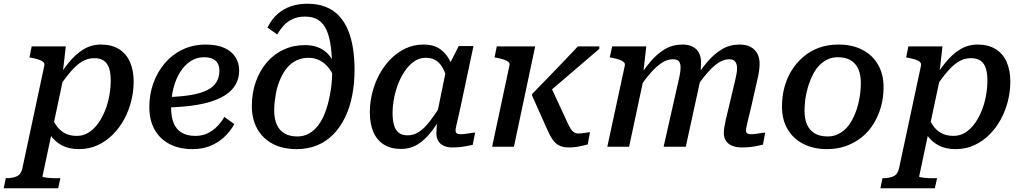

<svg xmlns="http://www.w3.org/2000/svg" viewBox="-96 -787 5482 1030"><path d="M-76 223 -65 169H-63Q-28 169 -5.5 158.5Q17 148 24 116L142 -436Q144 -447 136 -454.5Q128 -462 111.5 -467.5Q95 -473 72 -477L62 -479L74 -538H257L239 -381L248 -388L132 159Q131 162 138 163.5Q145 165 156.5 166.5Q168 168 181 168.5Q194 169 205 169H228L216 223ZM135 -147 176 -182Q186 -144 204.5 -116Q223 -88 250.5 -73Q278 -58 316 -58Q351 -58 379.5 -76Q408 -94 430 -124.5Q452 -155 467.5 -193.5Q483 -232 490.5 -274Q498 -316 498 -355Q498 -394 489.5 -420.5Q481 -447 461.5 -461Q442 -475 410 -475Q374 -475 343.5 -456.5Q313 -438 282 -401.5Q251 -365 214 -310L197 -340Q234 -403 271.5 -449.5Q309 -496 351.5 -522Q394 -548 446 -548Q502 -548 541.5 -524Q581 -500 601 -455Q621 -410 621 -349Q621 -297 608 -245Q595 -193 570 -147Q545 -101 509 -65Q473 -29 427.5 -8Q382 13 327 13Q273 13 234.5 -8Q196 -29 172 -65.5Q148 -102 135 -147Z M937 13Q866 13 814 -14Q762 -41 733.5 -91.5Q705 -142 705 -213Q705 -279 726 -339Q747 -399 787 -446.5Q827 -494 883 -521Q939 -548 1008 -548Q1068 -548 1107.5 -530Q1147 -512 1167 -480.5Q1187 -449 1187 -409Q1187 -361 1162 -324Q1137 -287 1086.5 -262Q1036 -237 961.5 -224.5Q887 -212 788 -210L794 -266Q874 -268 929 -277.5Q984 -287 1017.5 -304.5Q1051 -322 1066 -348Q1081 -374 1081 -408Q1081 -431 1072 -447Q1063 -463 1044.5 -471.5Q1026 -480 999 -480Q959 -480 926.5 -459Q894 -438 870.5 -400.5Q847 -363 834.5 -314Q822 -265 822 -209Q822 -157 837 -123.5Q852 -90 881 -74Q910 -58 952 -58Q989 -58 1018 -72Q1047 -86 1069.5 -109.5Q1092 -133 1108 -160L1161 -121Q1138 -80 1105 -50Q1072 -20 1030 -3.5Q988 13 937 13Z M1540 -698Q1503 -698 1474.5 -685Q1446 -672 1426 -650Q1406 -628 1391 -602L1339 -639Q1361 -684 1393 -712Q1425 -740 1465.5 -753.5Q1506 -767 1552 -767Q1610 -767 1653 -749.5Q1696 -732 1725.5 -699Q1755 -666 1772.5 -622Q1790 -578 1798 -525Q1806 -472 1806 -414Q1806 -340 1793.5 -275.5Q1781 -211 1755.5 -158Q1730 -105 1692.5 -66.5Q1655 -28 1605.5 -7.5Q1556 13 1495 13Q1421 13 1367 -15.5Q1313 -44 1284 -96Q1255 -148 1255 -218Q1255 -289 1276.5 -349Q1298 -409 1336 -453Q1374 -497 1426 -521Q1478 -545 1540 -545Q1577 -545 1605 -535Q1633 -525 1653.5 -507Q1674 -489 1687.5 -464Q1701 -439 1706 -408V-345Q1692 -391 1669.5 -420Q1647 -449 1619 -463Q1591 -477 1559 -477Q1524 -477 1495.5 -463.5Q1467 -450 1446 -425.5Q1425 -401 1410 -368Q1401 -348 1394.5 -327.5Q1388 -307 1384 -285Q1380 -263 1377.5 -240.5Q1375 -218 1375 -195Q1375 -148 1389.5 -117Q1404 -86 1431.5 -70.5Q1459 -55 1499 -55Q1533 -55 1560.5 -70Q1588 -85 1609.5 -112.5Q1631 -140 1646 -178Q1661 -216 1671 -263Q1675 -282 1678.5 -304Q1682 -326 1684 -351.5Q1686 -377 1686 -404Q1686 -476 1679.5 -531Q1673 -586 1657 -623Q1641 -660 1613 -679Q1585 -698 1540 -698Z M2347 -364 2308 -334Q2300 -378 2285.5 -410Q2271 -442 2247.5 -459.5Q2224 -477 2188 -477Q2155 -477 2128 -459Q2101 -441 2079 -410.5Q2057 -380 2041.5 -341Q2026 -302 2018 -260.5Q2010 -219 2010 -180Q2010 -142 2018 -115Q2026 -88 2043.5 -74.5Q2061 -61 2090 -61Q2124 -61 2152.5 -80Q2181 -99 2210 -136.5Q2239 -174 2273 -229L2292 -198Q2258 -134 2222.5 -86.5Q2187 -39 2146.5 -13.5Q2106 12 2055 12Q2000 12 1962.5 -12Q1925 -36 1906.5 -80Q1888 -124 1888 -185Q1888 -237 1901 -289Q1914 -341 1939 -387.5Q1964 -434 1999.5 -470Q2035 -506 2079.5 -527Q2124 -548 2176 -548Q2230 -548 2264.5 -524Q2299 -500 2319 -458.5Q2339 -417 2347 -364ZM2444 -540 2374 -210Q2366 -173 2360 -148Q2354 -123 2351 -109Q2348 -95 2348 -88Q2348 -77 2354 -72Q2360 -67 2372 -67Q2395 -67 2416.5 -71Q2438 -75 2453 -76L2440 -10Q2425 -7 2407.5 -3.5Q2390 0 2371 2Q2352 4 2330 4Q2304 4 2284.5 -5Q2265 -14 2255 -31Q2245 -48 2245 -74Q2245 -84 2246.5 -105.5Q2248 -127 2251 -157L2243 -148L2297 -412L2304 -420L2365 -540Z M2948 -130 2857 -326 2808 -259Q2859 -302 2911.5 -347Q2964 -392 3016.5 -437Q3069 -482 3119 -525V-538H3004Q2965 -496 2923.5 -453Q2882 -410 2841 -367.5Q2800 -325 2759 -283L2758 -275L2838 -96Q2853 -61 2868 -39Q2883 -17 2904 -6.5Q2925 4 2957 4Q2975 4 2993 1.5Q3011 -1 3027.5 -5Q3044 -9 3057 -12L3069 -78Q3058 -77 3040.5 -74Q3023 -71 3006 -71Q2993 -71 2983 -77.5Q2973 -84 2965 -97Q2957 -110 2948 -130ZM2544 0H2661L2775 -538H2569L2557 -479L2568 -477Q2590 -473 2606.5 -467.5Q2623 -462 2631.5 -454.5Q2640 -447 2637 -436Z M3162 0H3279L3360 -380L3354 -388L3371 -538H3188L3175 -479L3186 -477Q3209 -473 3225 -467.5Q3241 -462 3249.5 -454.5Q3258 -447 3256 -436ZM3933 -210 3965 -351Q3972 -379 3975.5 -402Q3979 -425 3979 -445Q3979 -477 3966.5 -500Q3954 -523 3930 -535.5Q3906 -548 3871 -548Q3819 -548 3776.5 -522.5Q3734 -497 3696.5 -452.5Q3659 -408 3622 -349L3633 -310Q3668 -361 3699 -396.5Q3730 -432 3758.5 -450.5Q3787 -469 3815 -469Q3839 -469 3848.5 -456Q3858 -443 3858 -421Q3858 -408 3855.5 -392.5Q3853 -377 3847 -352L3815 -218Q3804 -174 3798 -147Q3792 -120 3789.5 -103.5Q3787 -87 3787 -74Q3787 -48 3799 -30.5Q3811 -13 3833 -4.5Q3855 4 3884 4Q3905 4 3925 2Q3945 0 3963 -3.5Q3981 -7 3997 -11L4009 -76Q4000 -75 3987 -73Q3974 -71 3959.5 -69Q3945 -67 3931 -67Q3918 -67 3912 -72Q3906 -77 3906 -88Q3906 -95 3909 -109.5Q3912 -124 3918 -148.5Q3924 -173 3933 -210ZM3464 0H3583L3658 -344Q3660 -351 3661 -366.5Q3662 -382 3662.5 -399.5Q3663 -417 3664 -431.5Q3665 -446 3665 -452Q3665 -482 3653.5 -503.5Q3642 -525 3620 -536.5Q3598 -548 3565 -548Q3513 -548 3470.5 -523Q3428 -498 3391 -453.5Q3354 -409 3317 -349L3329 -310Q3364 -361 3395 -396.5Q3426 -432 3455 -450.5Q3484 -469 3513 -469Q3538 -469 3546.5 -457.5Q3555 -446 3555 -426Q3555 -413 3552.5 -396Q3550 -379 3544 -354Z M4499 -198Q4507 -222 4512 -246Q4517 -270 4519.5 -295Q4522 -320 4522 -343Q4522 -386 4508.5 -416.5Q4495 -447 4468 -463.5Q4441 -480 4398 -480Q4368 -480 4344 -468.5Q4320 -457 4301 -438Q4282 -419 4268 -393Q4254 -367 4244 -337Q4236 -314 4230.5 -289.5Q4225 -265 4222.5 -240Q4220 -215 4220 -192Q4220 -149 4233.5 -118.5Q4247 -88 4274.5 -71.5Q4302 -55 4344 -55Q4374 -55 4398.5 -66.5Q4423 -78 4441.5 -97Q4460 -116 4474.5 -142Q4489 -168 4499 -198ZM4099 -215Q4099 -269 4112 -318.5Q4125 -368 4151 -409.5Q4177 -451 4214 -482.5Q4251 -514 4298 -531Q4345 -548 4402 -548Q4475 -548 4529 -520.5Q4583 -493 4613.5 -441.5Q4644 -390 4644 -319Q4644 -265 4630.5 -216Q4617 -167 4591.5 -125Q4566 -83 4529 -52.5Q4492 -22 4444.5 -4.5Q4397 13 4340 13Q4268 13 4213.5 -15Q4159 -43 4129 -94Q4099 -145 4099 -215Z M4627 223 4638 169H4640Q4675 169 4697.5 158.5Q4720 148 4727 116L4845 -436Q4847 -447 4839 -454.5Q4831 -462 4814.5 -467.5Q4798 -473 4775 -477L4765 -479L4777 -538H4960L4942 -381L4951 -388L4835 159Q4834 162 4841 163.5Q4848 165 4859.5 166.5Q4871 168 4884 168.5Q4897 169 4908 169H4931L4919 223ZM4838 -147 4879 -182Q4889 -144 4907.5 -116Q4926 -88 4953.5 -73Q4981 -58 5019 -58Q5054 -58 5082.5 -76Q5111 -94 5133 -124.5Q5155 -155 5170.5 -193.5Q5186 -232 5193.5 -274Q5201 -316 5201 -355Q5201 -394 5192.5 -420.5Q5184 -447 5164.5 -461Q5145 -475 5113 -475Q5077 -475 5046.5 -456.5Q5016 -438 4985 -401.5Q4954 -365 4917 -310L4900 -340Q4937 -403 4974.5 -449.5Q5012 -496 5054.5 -522Q5097 -548 5149 -548Q5205 -548 5244.5 -524Q5284 -500 5304 -455Q5324 -410 5324 -349Q5324 -297 5311 -245Q5298 -193 5273 -147Q5248 -101 5212 -65Q5176 -29 5130.5 -8Q5085 13 5030 13Q4976 13 4937.5 -8Q4899 -29 4875 -65.5Q4851 -102 4838 -147Z"/></svg>

Font: Roboto Serif Medium
Style: Italic
Weight: 500
Italic angle: -10°
Designer: Greg Gazdowicz
Foundry: Commercial Type
Version: Version 1.008